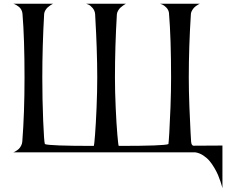

<svg xmlns="http://www.w3.org/2000/svg" viewBox="-20 -807 1238 1017"><path d="M1015.1 0H49.8Q51.8 -0.5 54.7 -1.7Q57.6 -2.9 65.7 -7.8Q73.7 -12.7 80.1 -18.8Q86.4 -24.9 91.8 -35.2Q97.2 -45.4 98.1 -57.1Q109.9 -208.5 109.9 -396Q109.9 -604 99.1 -733.9Q98.1 -745.6 93 -755.1Q87.9 -764.6 80.8 -770.3Q73.7 -775.9 66.9 -780Q60.1 -784.2 55.7 -785.6L50.8 -787.1H261.2Q259.3 -786.1 256.3 -784.7Q253.4 -783.2 245.6 -778.1Q237.8 -772.9 231.7 -767.1Q225.6 -761.2 220.2 -752.2Q214.8 -743.2 213.9 -733.9Q204.1 -562.5 204.1 -396Q204.1 -281.7 208.7 -167.5Q213.4 -53.2 217.8 -43.9Q239.3 -34.2 477.1 -34.2Q479 -37.1 483.4 -93Q487.8 -148.9 491.5 -236.3Q495.1 -323.7 495.1 -396Q495.1 -469.7 492.2 -553.7Q489.3 -637.7 486.3 -684.6L483.9 -731.9Q482.4 -750.5 470.7 -764.4Q459 -778.3 448.2 -782.7L437 -787.1H647Q645 -786.1 642.1 -784.4Q639.2 -782.7 631.1 -777.1Q623 -771.5 616.9 -765.6Q610.8 -759.8 605.5 -750.5Q600.1 -741.2 599.1 -731.9Q588.9 -561.5 588.9 -396Q588.9 -324.2 592.8 -237.1Q596.7 -149.9 601.6 -93.8Q606.4 -37.6 608.9 -34.2Q852.1 -34.2 872.1 -43.9Q873.5 -51.3 876.7 -102.8Q879.9 -154.3 883.1 -239.7Q886.2 -325.2 886.2 -396Q886.2 -605 875 -738.8Q872.6 -755.4 860.8 -767.3Q849.1 -779.3 838.9 -783.2L828.1 -787.1H1038.1Q1036.1 -786.1 1033.2 -784.7Q1030.3 -783.2 1022.5 -778.1Q1014.6 -772.9 1008.8 -767.1Q1002.9 -761.2 997.6 -752.2Q992.2 -743.2 991.2 -733.9Q980 -561.5 980 -396Q980 -326.7 983.2 -242.2Q986.3 -157.7 989.3 -107.9L992.2 -58.1Q993.7 -35.2 1005.9 -35.2L1158.2 -36.1V189.9Q1157.2 186.5 1155.8 180.2Q1154.3 173.8 1148.2 155.5Q1142.1 137.2 1135 120.4Q1127.9 103.5 1115.5 82.3Q1103 61 1089.4 44.9Q1075.7 28.8 1056.2 16.1Q1036.6 3.4 1015.1 0Z"/></svg>

Font: Anticva
Style: Regular
Weight: 400
Version: Version 1.000